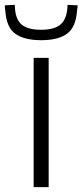

<svg xmlns="http://www.w3.org/2000/svg" viewBox="-72 -773 341 793"><path d="M67 0V-534H129V0ZM98 -607Q30 -607 -7.5 -632.5Q-45 -658 -50 -728Q-52 -738 -52 -751L-11 -753Q-11 -748 -10.5 -744Q-10 -740 -10 -736Q-6 -689 20 -669.5Q46 -650 98 -650Q149 -650 175 -669.5Q201 -689 206 -736Q207 -746 207 -753L249 -751Q248 -745 247.5 -739Q247 -733 246 -727Q241 -660 204.5 -633.5Q168 -607 98 -607Z"/></svg>

Font: Georama Light
Style: Regular
Weight: 300
Designer: Jean-Baptiste Levee
Foundry: Production Type
Version: Version 1.000